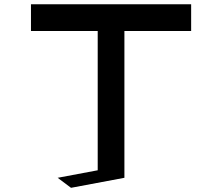

<svg xmlns="http://www.w3.org/2000/svg" viewBox="-20 -770 1040 899"><path d="M562.5 62.5 312.5 109.4 250 62.5 437.5 27.3V-625H125V-750H875V-625H562.5Z"/></svg>

Font: Xanmono
Style: Regular
Weight: 400
Designer: GGBotNet
Foundry: GGBotNet
Version: 1.00